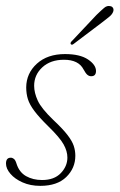

<svg xmlns="http://www.w3.org/2000/svg" viewBox="-20 -613 399 641"><path d="M120.5 -12Q161 -12 183 -35Q205 -58 205 -87Q205 -108.5 192.2 -131.2Q179.5 -154 140.5 -192Q110.5 -221.5 94.8 -242.5Q79 -263.5 73.2 -281.8Q67.5 -300 67.5 -321.5Q68 -368.5 103.2 -400.5Q138.5 -432.5 197 -432.5Q247 -432.5 273.8 -414.5Q300.5 -396.5 300.5 -376Q300.5 -358.5 284.5 -358.5Q277.5 -358.5 271.8 -363.2Q266 -368 259 -381Q242.5 -413.5 193.5 -413.5Q148.5 -413.5 121.2 -388.2Q94 -363 94 -326.5Q94 -303.5 106 -277.2Q118 -251 158 -212.5Q189.5 -183 205.2 -162.5Q221 -142 226.2 -126Q231.5 -110 231.5 -93Q231.5 -51.5 201.2 -22Q171 7.5 114.5 7.5Q81.5 7.5 55.5 -4Q29.5 -15.5 14.8 -32.8Q0 -50 0 -67Q0 -86.5 16 -86.5Q21.5 -86.5 26.5 -82.5Q31.5 -78.5 35 -67Q44 -38 67 -25Q90 -12 120.5 -12ZM302 -563Q318 -578.5 327.8 -586.8Q337.5 -595 348 -592.5Q355 -591.5 357.8 -585.5Q360.5 -579.5 357 -572Q353.5 -564 344.5 -556.8Q335.5 -549.5 324.5 -541L226 -466.5Q220 -461.5 216.5 -465.5Q214.5 -468 216.2 -471.2Q218 -474.5 220.5 -476.5Z"/></svg>

Font: Fraunces 144pt S100 Thin
Style: Italic
Weight: 100
Italic angle: -16°
Version: Version 1.000; ttfautohint (v1.8.3)